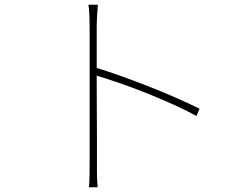

<svg xmlns="http://www.w3.org/2000/svg" viewBox="-20 -777 1040 814"><path d="M360 -81Q360 -90 360 -130.5Q360 -171 360 -230.5Q360 -290 360 -357Q360 -424 360 -487.5Q360 -551 360 -599.5Q360 -648 360 -669Q360 -685 359 -711Q358 -737 355 -757H395Q393 -738 391.5 -710.5Q390 -683 390 -669Q390 -619 390 -557.5Q390 -496 390 -432Q390 -368 390.5 -307.5Q391 -247 391 -198Q391 -149 391 -117.5Q391 -86 391 -81Q391 -63 391 -45.5Q391 -28 392 -12Q393 4 394 17H357Q359 -2 359.5 -28.5Q360 -55 360 -81ZM384 -491Q433 -476 490.5 -455.5Q548 -435 608 -411.5Q668 -388 724 -363.5Q780 -339 826 -316L813 -285Q770 -309 713.5 -334.5Q657 -360 596.5 -384Q536 -408 480.5 -427Q425 -446 384 -458Z"/></svg>

Font: Noto Sans KR Thin
Style: Regular
Weight: 100
Designer: Ryoko NISHIZUKA 西塚涼子 (kana, bopomofo & ideographs); Paul D. Hunt (Latin, Greek & Cyrillic); Sandoll Communications 산돌커뮤니
Foundry: Adobe
Version: Version 2.004-H2;hotconv 1.0.118;makeotfexe 2.5.65603